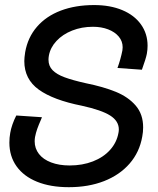

<svg xmlns="http://www.w3.org/2000/svg" viewBox="-20 -748 640 778"><path d="M18 -170Q18 -190.5 21.5 -209.5Q24 -225 30.5 -243.8Q37 -262.5 46 -280L150 -273Q146.5 -265 146 -263Q136.5 -241.5 131 -226Q125.5 -210.5 122 -193Q120.5 -184 120.5 -175.5Q120.5 -146.5 137.8 -124.2Q155 -102 187.2 -89.8Q219.5 -77.5 262 -77.5Q314 -77.5 356.5 -94Q399 -110.5 426 -140.5Q453 -170.5 460 -209.5Q461.5 -217 461.5 -223.5Q461.5 -257.5 426.5 -279.8Q391.5 -302 312 -319.5Q196 -342.5 137.2 -384.8Q78.5 -427 78.5 -500.5Q78.5 -514 82 -536.5Q92.5 -596.5 129.8 -639.5Q167 -682.5 226.2 -705Q285.5 -727.5 361.5 -727.5Q426.5 -727.5 475.5 -707Q524.5 -686.5 551.2 -649Q578 -611.5 578 -562.5Q578 -546.5 575 -530Q571 -509.5 555 -465.5L456 -472.5Q469 -508 476 -544Q477 -553 477 -556.5Q477 -581 461.2 -599.8Q445.5 -618.5 418.2 -629Q391 -639.5 356.5 -639.5Q311 -639.5 272.5 -624.2Q234 -609 209 -582.2Q184 -555.5 178 -522.5Q176.5 -513.5 176.5 -506Q176.5 -480.5 193.2 -463.5Q210 -446.5 241.8 -434.8Q273.5 -423 327 -411Q399 -396.5 449.5 -375.8Q500 -355 530 -320Q560 -285 560 -232Q560 -213 556.5 -195Q545.5 -131.5 505.2 -85.2Q465 -39 401.8 -14.2Q338.5 10.5 259 10.5Q184.5 10.5 130.2 -11.5Q76 -33.5 47 -74.2Q18 -115 18 -170Z"/></svg>

Font: JuliaMono MediumItalic
Style: Regular
Weight: 500
Italic angle: -9°
Monospace: yes
Designer: cormullion
Foundry: corm
Version: Version 0.049; ttfautohint (v1.8.4)